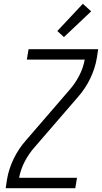

<svg xmlns="http://www.w3.org/2000/svg" viewBox="-20 -995 540 1015"><path d="M10 0 17 -46Q26 -101 52 -155Q78 -209 118 -254L346 -518Q377 -553 398.5 -594.5Q420 -636 428 -680H122L131 -735H499L492 -689Q483 -634 457 -580Q431 -526 391 -481L163 -217Q132 -182 110.5 -140.5Q89 -99 81 -55H387L378 0ZM318 -799 283 -831 418 -975 462 -935Z"/></svg>

Font: Iosevka Term Curly Light
Style: Italic
Weight: 300
Italic angle: -9°
Designer: Belleve Invis
Foundry: Belleve Invis
Version: Version 32.3.0